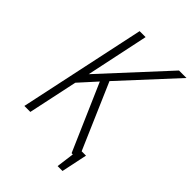

<svg xmlns="http://www.w3.org/2000/svg" viewBox="-232 -800 1000 1000"><g transform="rotate(45 267.5 -300.5)"><path d="M398 -44 389 0H398L385 99H421L451 -44ZM161 -354 234 -700H190L41 0H85L143 -273L229 -368L389 0H438L263 -405L535 -700H480Z"/></g></svg>

Font: Advent Pro Light
Style: Italic
Weight: 300
Italic angle: -12°
Version: Version 3.000